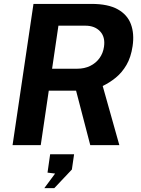

<svg xmlns="http://www.w3.org/2000/svg" viewBox="-20 -743 722 983"><path d="M44.3 0 151.4 -723H448.7Q533.1 -723 582.7 -695.4Q632.2 -667.9 650.2 -619.2Q668.3 -570.5 658.9 -506.9Q650.4 -449.8 627.6 -410.6Q604.7 -371.5 573 -345.6Q541.3 -319.7 505.8 -302.8L591 0H442.1L369.5 -278.7H229.7L188.6 0ZM246.7 -391.2H375.5Q412.3 -391.2 441.5 -405.4Q470.7 -419.6 489.1 -444.9Q507.6 -470.1 512.4 -503.3Q519.8 -553.3 492.5 -582.4Q465.2 -611.5 417.2 -611.5H279.1ZM206.9 220.2 262.1 145.6 223.3 140.8 236.7 46.9H359.3L348 124.9L258 220.2Z"/></svg>

Font: Public Sans Thin
Style: Italic
Weight: 100
Italic angle: -8°
Designer: The Public Sans project authors (U.S. Web Design System). Libre Franklin designed by Pablo Impallari and Rodrigo Fuenzal
Version: Version 2.000